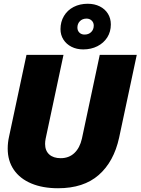

<svg xmlns="http://www.w3.org/2000/svg" viewBox="-20 -990 748 1022"><path d="M21 -199Q21 -231 28 -262L121 -698H318L223 -252Q220 -237 220 -224Q220 -188 242 -168Q264 -148 303 -148Q347 -148 376 -175.5Q405 -203 416 -252L511 -698H708L614 -257Q586 -129 505.5 -58.5Q425 12 289 12Q207 12 146.5 -13.5Q86 -39 53.5 -86.5Q21 -134 21 -199ZM302 -835Q302 -874 320.5 -905Q339 -936 372 -953Q405 -970 447 -970Q483 -970 511 -956Q539 -942 554.5 -917Q570 -892 570 -860Q570 -821 551 -791Q532 -761 498.5 -744Q465 -727 423 -727Q388 -727 360.5 -741Q333 -755 317.5 -779.5Q302 -804 302 -835ZM430 -806Q452 -806 465.5 -819.5Q479 -833 479 -854Q479 -870 468 -880.5Q457 -891 441 -891Q419 -891 405.5 -877.5Q392 -864 392 -843Q392 -827 402.5 -816.5Q413 -806 430 -806Z"/></svg>

Font: Azeret Mono ExtraBold
Style: Italic
Weight: 800
Italic angle: -12°
Designer: Martin Vácha
Foundry: Displaay
Version: Version 1.000; Glyphs 3.0.3, build 3074